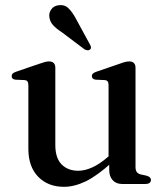

<svg xmlns="http://www.w3.org/2000/svg" viewBox="-20 -710 638 741"><path d="M401.5 -54.5V-89.5L399 -92.5V-380Q399 -391 395.5 -395.8Q392 -400.5 383.5 -401L349.5 -402.5Q341.5 -403.5 338 -407Q334.5 -410.5 334.5 -416Q334.5 -422 338.5 -426Q342.5 -430 353 -433.5L439 -463Q453.5 -468.5 462.8 -470.8Q472 -473 479.5 -473Q491 -473 497 -466.5Q503 -460 503 -449V-65.5Q503 -52.5 508 -46Q513 -39.5 522.5 -37L545.5 -32Q554 -29.5 558.2 -25.5Q562.5 -21.5 562.5 -15.5Q562.5 -8.5 557.2 -4.2Q552 0 541 0H450.5Q428.5 0 415 -14.5Q401.5 -29 401.5 -54.5ZM89.5 -135V-380Q89.5 -391 86 -395.8Q82.5 -400.5 74 -401L39.5 -402.5Q31.5 -403.5 28.2 -407Q25 -410.5 25 -416Q25 -422 28.8 -426Q32.5 -430 43 -433.5L129 -463Q144.5 -468.5 153.5 -470.8Q162.5 -473 169 -473Q181.5 -473 187.5 -466.5Q193.5 -460 193.5 -449V-150.5Q193.5 -100 217.8 -75.5Q242 -51 282 -51Q307 -51 335.2 -63.5Q363.5 -76 395.5 -103.5L417 -121.5L435 -103.5L413.5 -84.5Q355 -31.5 311 -10.2Q267 11 227 11Q165 11 127.2 -28Q89.5 -67 89.5 -135ZM274.5 -635 327 -538.5Q330 -533.5 331 -528.5Q332 -523.5 328 -519.5Q324 -515.5 318 -516Q312 -516.5 307 -519L218 -586Q197 -599.5 184.8 -613Q172.5 -626.5 170.5 -644.5Q168 -660 178 -674Q188 -688 207.5 -690Q230 -692.5 245.2 -677.2Q260.5 -662 274.5 -635Z"/></svg>

Font: Fraunces 28pt
Style: Regular
Weight: 400
Version: Version 1.000;[b76b70a41]